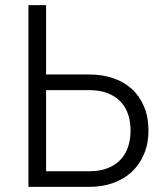

<svg xmlns="http://www.w3.org/2000/svg" viewBox="-20 -730 629 750"><path d="M91 -710H160V-439H328Q380 -439 422.5 -424.5Q465 -410 495.5 -382Q526 -354 543 -313Q560 -272 560 -220Q560 -169 542.5 -128Q525 -87 494.5 -58.5Q464 -30 421.5 -15Q379 0 328 0H91ZM160 -61H328Q370 -61 400.5 -73Q431 -85 451 -106.5Q471 -128 480.5 -157Q490 -186 490 -220Q490 -254 480.5 -283Q471 -312 451 -333Q431 -354 400.5 -366Q370 -378 328 -378H160Z"/></svg>

Font: IngvarSans
Style: Regular
Weight: 400
Version: Version 1.000